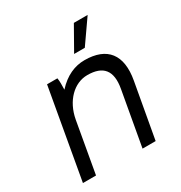

<svg xmlns="http://www.w3.org/2000/svg" viewBox="-169 -842 911 965"><g transform="rotate(-30 286.5 -360.0)"><path d="M34 0H110L162 -294C180 -393 247 -459 324 -459C415 -459 454 -413 436 -314L380 0H456L513 -318C538 -456 480 -531 349 -531C293 -531 238 -508 188 -453C189 -477 189 -504 186 -520H126ZM382 -584 477 -720H397L320 -584Z"/></g></svg>

Font: Fixel Text 20240404
Style: Italic
Weight: 400
Width: 4
Italic angle: -10°
Designer: AlfaBravo + MacPaw
Foundry: Kyrylo Tkachov, Marchela Mozhyna, Serhii Makarenko, Maria Weinstein, Zakhar Kryvoshyya
Version: Version 1.211;Glyphs 3.2 (3225)